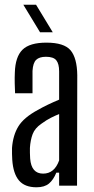

<svg xmlns="http://www.w3.org/2000/svg" viewBox="-20 -788 400 815"><path d="M135 7Q85 7 60.5 -22Q36 -51 32 -110Q31 -122 31 -135Q31 -148 31 -160Q35 -214 58 -251.5Q81 -289 140 -321Q161 -333 184 -344Q207 -355 231 -365V-485Q231 -517 219 -532Q207 -547 175 -547Q147 -547 133.5 -534Q120 -521 118 -487Q118 -470 118 -441.5Q118 -413 118 -392H44Q43 -409 42.5 -434.5Q42 -460 43 -480Q45 -547 75.5 -577Q106 -607 177 -607Q252 -607 279.5 -574.5Q307 -542 308 -469L307 0H231V-55H219Q207 -25 188 -9Q169 7 135 7ZM163 -51Q211 -51 231 -107V-304Q214 -297 196 -288Q178 -279 156 -263Q128 -244 118.5 -218.5Q109 -193 107 -160Q107 -151 107 -139Q107 -127 108 -115Q113 -51 163 -51ZM79 -768H133L204 -651H150Z"/></svg>

Font: Big Shoulders Display Medium
Style: Regular
Weight: 500
Designer: Patric King
Foundry: XO Type Co
Version: Version 1.000; ttfautohint (v1.8.2)